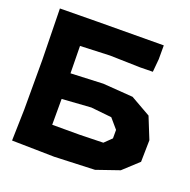

<svg xmlns="http://www.w3.org/2000/svg" viewBox="-119 -777 884 893"><g transform="rotate(20 323.0 -330.5)"><path d="M325.2 -274.4 427.7 -263.7 468.8 -215.8V-173.8L433.6 -139.6L317.4 -136.7H181.6V-264.6ZM30.3 -657.2 35.2 -404.3V-158.2L31.2 -3.9L241.2 0L440.4 -7.8L553.7 -46.9L628.9 -116.2L630.9 -223.6L587.9 -330.1L488.3 -386.7L339.8 -397.5L179.7 -390.6L177.7 -525.4L324.2 -531.2L474.6 -527.3L537.1 -528.3L543 -592.8V-661.1L217.8 -659.2Z"/></g></svg>

Font: MaokenAssortedSans-TC
Style: Regular
Weight: 500
Version: Version 0.83